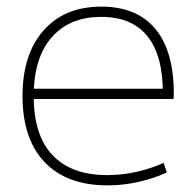

<svg xmlns="http://www.w3.org/2000/svg" viewBox="-20 -550 591 580"><path d="M305 10Q182 10 115 -60Q48 -130 48 -260Q48 -386 111.5 -458Q175 -530 286 -530Q393 -530 449 -463Q505 -396 505 -268Q505 -263 505 -259.5Q505 -256 504 -251H66V-282H483L472 -269Q472 -383 425 -441Q378 -499 286 -499Q190 -499 136 -437Q82 -375 82 -262V-257Q82 -141 139 -81Q196 -21 304 -21Q349 -21 393 -31Q437 -41 474 -58L484 -29Q445 -11 398.5 -0.5Q352 10 305 10Z"/></svg>

Font: M PLUS 1 Thin ExtraLight
Style: Regular
Weight: 250
Version: Version 1.001